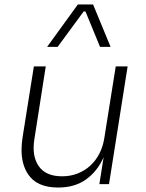

<svg xmlns="http://www.w3.org/2000/svg" viewBox="-20 -821 652 856"><path d="M238 15Q143 15 104 -46Q76 -89 76 -153Q76 -180 81 -211L131 -525H184L133 -199Q130 -179 130 -161Q130 -113 153 -80Q184 -35 257 -35Q294 -35 326 -47.5Q358 -60 382.5 -82.5Q407 -105 423 -136Q439 -167 445 -205L496 -525H549L466 0H423L442 -120Q414 -57 363.5 -21Q313 15 241 15ZM190 -612 327 -801H395L473 -612H426L361 -770H353L237 -612Z"/></svg>

Font: Sora ExtraLight
Style: Italic
Weight: 200
Designer: Jonathan Barnbrook, Juli√°n Moncada
Version: Version 1.000